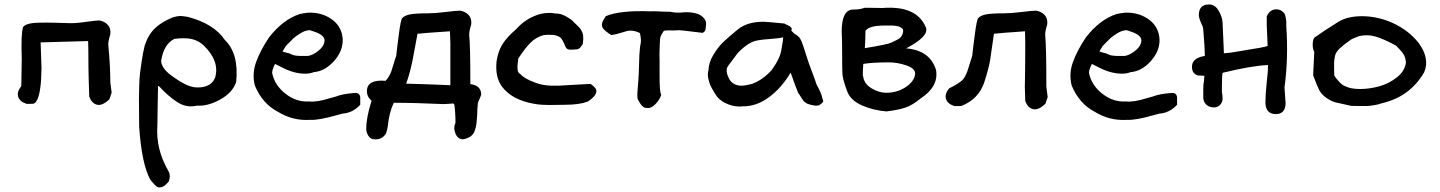

<svg xmlns="http://www.w3.org/2000/svg" viewBox="-20 -472 6486 865"><path d="M100 -4Q69 -14 62 -36Q55 -58 76 -84L78 -209Q74 -320 84 -350Q95 -365 132 -368.5Q169 -372 282 -368Q315 -366 364 -373Q413 -380 427 -380Q451 -376 465.5 -360Q480 -344 477 -318Q466 -282 468 -268Q477 -175 477 -101L483 -55L473 -25Q442 5 418 0Q394 -5 382 -37L380 -102Q380 -104 379.5 -119.5Q379 -135 378.5 -167Q378 -199 378 -245L377 -287Q169 -281 163 -281Q164 -247 165.5 -209.5Q167 -172 167 -164.5Q167 -157 165 -110Q158 -16 132 -5Q130 -4 100 -4Z M708 371Q700 372 696 372.5Q692 373 685 367.5Q678 362 675 358.5Q672 355 666 348Q660 341 658 339Q618 267 607 99Q607 91 606.5 39.5Q606 -12 606 -25Q606 -38 607 -79.5Q608 -121 611 -143.5Q614 -166 619 -200.5Q624 -235 632 -267Q648 -316 678.5 -345Q709 -374 759 -394Q780 -400 793 -400Q800 -400 826 -396Q944 -365 993 -292Q1057 -230 1044 -103Q1029 -56 973.5 -24.5Q918 7 867 4Q821 15 779.5 -11.5Q738 -38 696 -84H692Q692 -75 690.5 -7.5Q689 60 689 93Q681 200 740 301Q750 320 740 346Q720 369 708 371ZM871 -78Q931 -78 949 -122Q971 -196 898 -267Q876 -288 846.5 -295.5Q817 -303 766 -297Q718 -274 706 -198Q707 -166 749 -134Q789 -104 822 -89Q846 -78 871 -78Z M1128 -87Q1115 -140 1133.5 -191.5Q1152 -243 1191 -302Q1254 -384 1331 -409L1347 -412Q1370 -416 1383 -415Q1439 -413 1480 -381Q1521 -349 1524 -294Q1525 -241 1484 -196Q1443 -151 1394 -147Q1376 -140 1355 -140Q1304 -140 1249 -169L1219 -184Q1206 -158 1206 -144Q1217 -88 1266.5 -49.5Q1316 -11 1373 -15Q1407 -11 1464 -29L1493 -37Q1523 -49 1576 -53Q1600 -56 1603 -34V0Q1569 37 1522 40L1497 47Q1416 70 1378 68Q1298 73 1231 31Q1162 -5 1128 -87ZM1253 -240Q1277 -232 1282 -232Q1290 -228 1298 -225Q1306 -222 1316.5 -221Q1327 -220 1332 -220Q1337 -220 1351.5 -220Q1366 -220 1368 -220Q1390 -224 1413.5 -242.5Q1437 -261 1441 -281Q1450 -312 1394 -330L1376 -336Q1356 -336 1333.5 -322Q1311 -308 1301 -298.5Q1291 -289 1268 -265L1257 -247Z M1670 156Q1650 156 1640 140.5Q1630 125 1630 109Q1630 57 1654 -18Q1633 -36 1633 -61Q1633 -115 1717 -108Q1726 -117 1732.5 -128.5Q1739 -140 1742.5 -149.5Q1746 -159 1752.5 -181.5Q1759 -204 1765 -220Q1766 -229 1770.5 -268Q1775 -307 1780 -340.5Q1785 -374 1790 -388Q1801 -402 1826.5 -407Q1852 -412 1908 -412Q1940 -412 1988 -418Q2036 -424 2053 -424Q2077 -420 2091.5 -404Q2106 -388 2103 -362Q2092 -326 2094 -312Q2099 -265 2099 -93Q2148 -87 2148 -45L2133 -8Q2130 19 2130 43Q2128 73 2126.5 86Q2125 99 2119 116Q2113 133 2101.5 141.5Q2090 150 2070 155Q2044 158 2032.5 131Q2021 104 2032 82Q2032 35 2027 0Q2025 -8 2013 -5L1979 -3Q1847 -9 1754 -9Q1733 35 1727 97Q1724 114 1720.5 125Q1717 136 1704 146Q1691 156 1670 156ZM1810 -95Q1900 -93 1987 -89L2009 -88V-279Q2009 -290 2008 -307.5Q2007 -325 2007 -331Q1999 -330 1971 -328.5Q1943 -327 1913 -324.5Q1883 -322 1861 -320Q1855 -288 1847.5 -247.5Q1840 -207 1837 -192Q1834 -177 1827.5 -152Q1821 -127 1810 -95Z M2526 0Q2513 0 2490.5 0.5Q2468 1 2455 1Q2442 1 2423 0Q2404 -1 2388 -4Q2288 -21 2242 -81Q2210 -124 2217 -195Q2224 -242 2244.5 -274Q2265 -306 2306 -341Q2340 -380 2388 -400Q2436 -420 2483 -411Q2504 -412 2526.5 -400Q2549 -388 2558.5 -379Q2568 -370 2591 -347Q2605 -329 2607 -313Q2609 -297 2606 -275Q2593 -251 2580 -250Q2577 -250 2562 -248.5Q2547 -247 2539 -250Q2531 -253 2527 -263Q2513 -298 2503 -304Q2488 -314 2467 -315Q2446 -316 2430 -314Q2395 -305 2369 -278.5Q2343 -252 2315 -208Q2315 -206 2312.5 -188.5Q2310 -171 2312 -157Q2314 -143 2325 -138Q2341 -118 2393 -99Q2425 -87 2464 -86Q2503 -85 2531 -88L2639 -94Q2647 -91 2657 -80.5Q2667 -70 2667 -63Q2667 -39 2627 -14Q2589 0 2526 0Z M2894 14Q2875 17 2856 -20Q2849 -26 2852.5 -66Q2856 -106 2856 -112Q2858 -134 2859 -181Q2860 -228 2863 -255Q2863 -260 2865.5 -271Q2868 -282 2867.5 -293.5Q2867 -305 2863 -323Q2842 -334 2820 -334Q2806 -334 2782 -325.5Q2758 -317 2734 -314Q2731 -316 2722 -322Q2713 -328 2709 -331.5Q2705 -335 2699.5 -341Q2694 -347 2692.5 -353.5Q2691 -360 2693 -368Q2692 -373 2709 -399Q2772 -426 2908 -421Q2929 -422 2950.5 -420.5Q2972 -419 2999 -419Q3028 -413 3055 -416Q3082 -419 3110.5 -413Q3139 -407 3154 -387Q3159 -380 3160.5 -372.5Q3162 -365 3160 -351.5Q3158 -338 3158 -336Q3153 -327 3145 -324Q3133 -325 3095 -330Q3057 -335 3039 -336Q3016 -334 2995.5 -335Q2975 -336 2970 -332Q2954 -308 2954 -298Q2952 -280 2951 -227Q2952 -213 2951.5 -135Q2951 -57 2959 -45Q2953 -24 2933 -3Q2913 18 2894 14Z M3326 7Q3295 11 3262 -1.5Q3229 -14 3210 -37Q3201 -51 3197.5 -56.5Q3194 -62 3187 -74.5Q3180 -87 3177.5 -95Q3175 -103 3172 -114Q3169 -125 3169 -135.5Q3169 -146 3172 -157Q3173 -191 3194.5 -226Q3216 -261 3238 -282Q3260 -303 3295 -332Q3302 -337 3305 -340Q3347 -374 3419 -374Q3434 -374 3514 -366Q3516 -364 3527.5 -359Q3539 -354 3544 -348.5Q3549 -343 3545 -334L3558 -321Q3580 -308 3586 -296Q3595 -281 3619 -202Q3621 -194 3638.5 -148Q3656 -102 3658 -93Q3683 -47 3684 -32L3689 -16Q3688 -11 3680 -5Q3672 1 3671 2Q3654 8 3619 -4Q3612 -7 3606.5 -11.5Q3601 -16 3598.5 -19.5Q3596 -23 3589.5 -33Q3583 -43 3580 -48L3576 -53Q3565 -79 3542 -145Q3502 -77 3445 -34.5Q3388 8 3326 7ZM3321 -86Q3338 -86 3368 -94Q3417 -112 3457 -157Q3496 -211 3501 -252Q3501 -255 3505 -275.5Q3509 -296 3508 -304Q3488 -299 3450.5 -296.5Q3413 -294 3393 -290Q3367 -286 3340 -265.5Q3313 -245 3299 -227Q3285 -209 3261 -176Q3244 -155 3267 -113Q3285 -86 3321 -86Z M3869 -181Q3869 -173 3867.5 -152Q3866 -131 3869 -126Q3874 -93 3907.5 -73.5Q3941 -54 3972 -54Q4022 -54 4061 -80Q4100 -106 4103 -140Q4103 -164 4063 -177.5Q4023 -191 3986 -191Q3909 -191 3869 -184ZM3772 -330Q3772 -429 3824 -429Q3856 -429 3875 -437H3886L3955 -436Q4110 -448 4151 -349Q4168 -309 4062 -254Q4169 -246 4197 -157Q4210 -82 4127 -28Q4092 1 4061 12Q4030 23 3974 30Q3913 25 3862.5 2.5Q3812 -20 3797 -60Q3775 -118 3775 -145Q3774 -173 3774 -234.5Q3774 -296 3772 -330ZM3876 -255Q3907 -260 3920.5 -262.5Q3934 -265 3959 -270Q3984 -275 3995.5 -280Q4007 -285 4021.5 -292.5Q4036 -300 4042 -310Q4048 -320 4049 -333Q4049 -337 4047 -340.5Q4045 -344 4041 -346.5Q4037 -349 4033.5 -351Q4030 -353 4023 -354Q4016 -355 4011.5 -356Q4007 -357 3999 -357Q3991 -357 3987.5 -357Q3984 -357 3976 -357Q3968 -357 3966 -357Q3895 -357 3879 -333Q3879 -298 3877 -268Z M4597 -82Q4597 -83 4597.5 -103Q4598 -123 4598.5 -168Q4599 -213 4599 -279L4598 -331Q4591 -330 4563.5 -328.5Q4536 -327 4507.5 -324.5Q4479 -322 4458 -320Q4453 -288 4448 -251.5Q4443 -215 4440.5 -200Q4438 -185 4431.5 -159.5Q4425 -134 4414 -100Q4388 -25 4312 5Q4310 6 4280 6Q4249 -4 4242 -26Q4235 -48 4256 -74Q4277 -84 4291 -93Q4305 -102 4313 -108.5Q4321 -115 4328 -128.5Q4335 -142 4338 -150.5Q4341 -159 4348 -182Q4355 -205 4360 -220Q4361 -229 4365.5 -268Q4370 -307 4375 -340.5Q4380 -374 4385 -388Q4396 -402 4421.5 -407Q4447 -412 4503 -412Q4535 -412 4583 -418Q4631 -424 4648 -424Q4672 -420 4686.5 -404Q4701 -388 4698 -362Q4687 -326 4689 -312Q4694 -260 4694 -81L4700 -35L4690 -5Q4659 25 4635 20Q4611 15 4599 -17Z M4808 -87Q4795 -140 4813.5 -191.5Q4832 -243 4871 -302Q4934 -384 5011 -409L5027 -412Q5050 -416 5063 -415Q5119 -413 5160 -381Q5201 -349 5204 -294Q5205 -241 5164 -196Q5123 -151 5074 -147Q5056 -140 5035 -140Q4984 -140 4929 -169L4899 -184Q4886 -158 4886 -144Q4897 -88 4946.5 -49.5Q4996 -11 5053 -15Q5087 -11 5144 -29L5173 -37Q5203 -49 5256 -53Q5280 -56 5283 -34V0Q5249 37 5202 40L5177 47Q5096 70 5058 68Q4978 73 4911 31Q4842 -5 4808 -87ZM4933 -240Q4957 -232 4962 -232Q4970 -228 4978 -225Q4986 -222 4996.5 -221Q5007 -220 5012 -220Q5017 -220 5031.5 -220Q5046 -220 5048 -220Q5070 -224 5093.5 -242.5Q5117 -261 5121 -281Q5130 -312 5074 -330L5056 -336Q5036 -336 5013.5 -322Q4991 -308 4981 -298.5Q4971 -289 4948 -265L4937 -247Z M5728 42Q5681 42 5681 -12Q5681 -44 5687 -102Q5693 -154 5693 -179Q5619 -176 5488 -144Q5485 -128 5485 -85V-56Q5488 -42 5488 -27.5Q5488 -13 5478 -1Q5468 11 5450 12Q5430 12 5416.5 1Q5403 -10 5401 -29V-75Q5401 -91 5404 -106Q5406 -124 5406 -131Q5405 -131 5402 -131Q5386 -131 5377.5 -132Q5369 -133 5359.5 -142.5Q5350 -152 5350 -171Q5350 -211 5408 -220V-222Q5408 -256 5401 -338Q5401 -349 5392 -367Q5381 -391 5381 -404Q5381 -452 5427 -452Q5454 -452 5470.5 -423.5Q5487 -395 5488 -369L5494 -232L5526 -235L5592 -246Q5672 -258 5691 -265L5689 -311Q5686 -360 5687 -399Q5702 -430 5730 -430Q5743 -430 5752.5 -424Q5762 -418 5766 -412Q5770 -406 5772.5 -392.5Q5775 -379 5775 -373.5Q5775 -368 5775 -354Q5785 -212 5767 -78Q5767 -74 5771 -18Q5772 -14 5772 -10Q5772 42 5728 42Z M6067 5Q6016 -6 5996.5 -11Q5977 -16 5955 -31.5Q5933 -47 5922.5 -68Q5912 -89 5896 -133L5901 -239Q5894 -250 5894 -271Q5894 -292 5901 -302Q5944 -333 6010 -374Q6052 -399 6115 -399Q6189 -399 6257.5 -367Q6326 -335 6371 -279Q6423 -208 6396 -146Q6332 -36 6206 -7Q6190 -1 6170.5 2Q6151 5 6139 5.5Q6127 6 6101 5.5Q6075 5 6067 5ZM6108 -71Q6148 -71 6191.5 -82.5Q6235 -94 6272 -122.5Q6309 -151 6314 -190Q6313 -202 6310.5 -211Q6308 -220 6302.5 -228.5Q6297 -237 6293.5 -241Q6290 -245 6281.5 -254Q6273 -263 6270 -266Q6185 -313 6141 -313Q6110 -313 6097 -307Q6069 -296 6067 -294Q6061 -289 6048 -280Q6035 -271 6030 -266Q5997 -241 5994 -217Q5991 -205 5990.5 -191Q5990 -177 5990.5 -160Q5991 -143 5991 -133Q5998 -119 6014 -102.5Q6030 -86 6042 -83Q6065 -71 6108 -71Z"/></svg>

Font: Excalifont
Style: Regular
Weight: 400
Designer: Your Own Font Foundry (Virgil); Ján Filípek / DizajnDesign (Excalifont, modifications)
Foundry: Your Own Font Foundry (Virgil); Ján Filípek / DizajnDesign (Excalifont, modifications)
Version: Version 1.000;Glyphs 3.2 (3227)